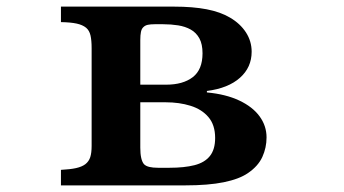

<svg xmlns="http://www.w3.org/2000/svg" viewBox="-20 -560 1040 580"><path d="M505.9 -540Q562.5 -540 604.2 -532Q646 -523.9 674.8 -506.8Q705.6 -488.8 722.9 -462.2Q740.2 -435.5 740.2 -403.8Q740.2 -356.4 704.8 -325Q669.4 -293.5 605 -285.2V-280.8Q662.6 -275.4 702.9 -256.3Q743.2 -237.3 764.2 -208.5Q785.2 -179.7 785.2 -145Q785.2 -113.8 772.5 -85.9Q759.8 -58.1 729 -37.1Q702.6 -19 656 -9.5Q609.4 0 539.1 0H164.1V-46.9Q191.9 -48.3 209.7 -52.2Q227.5 -56.2 237.8 -64Q248.5 -72.3 252.7 -85.4Q256.8 -98.6 256.8 -119.1V-414.1Q256.8 -438 253.4 -452.9Q250 -467.8 240.2 -476.1Q229.5 -484.9 211.4 -488.8Q193.4 -492.7 164.1 -493.2V-540ZM446.8 -486.8Q435.1 -486.8 426.8 -485.1Q418.5 -483.4 413.1 -478Q407.7 -473.1 405.8 -463.6Q403.8 -454.1 403.8 -439V-304.2H481.9Q532.7 -304.2 562.3 -326.9Q591.8 -349.6 591.8 -398.9Q591.8 -426.8 582.3 -444.1Q572.8 -461.4 556.2 -470.7Q539.6 -480 518.1 -483.4Q496.6 -486.8 473.1 -486.8ZM403.8 -113.8Q403.8 -77.1 415 -64Q420.9 -58.1 431.4 -55.7Q441.9 -53.2 457 -53.2H492.2Q536.6 -53.2 567.4 -61Q598.1 -68.8 614 -88.6Q629.9 -108.4 629.9 -143.1Q629.9 -182.6 609.6 -206.3Q589.4 -230 555.4 -240.5Q521.5 -251 481 -251H403.8Z"/></svg>

Font: BIZ UDMincho
Style: Bold
Weight: 700
Monospace: yes
Designer: TypeBank Co., Ltd.
Foundry: Morisawa Inc.
Version: Version 1.06